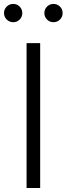

<svg xmlns="http://www.w3.org/2000/svg" viewBox="-44 -944 334 964"><path d="M157.7 -727.5V0H89.4V-727.5ZM224.6 -832.5Q205.6 -832.5 192.1 -845.9Q178.7 -859.4 178.7 -878.4Q178.7 -897.5 192.1 -910.9Q205.6 -924.3 224.6 -924.3Q243.7 -924.3 257.1 -910.9Q270.5 -897.5 270.5 -878.4Q270.5 -859.4 257.1 -845.9Q243.7 -832.5 224.6 -832.5ZM22.5 -832.5Q3.4 -832.5 -10.3 -845.9Q-23.9 -859.4 -23.9 -878.4Q-23.9 -897.5 -10.3 -910.9Q3.4 -924.3 22.5 -924.3Q41.5 -924.3 54.7 -910.9Q67.9 -897.5 67.9 -878.4Q67.9 -859.4 54.7 -845.9Q41.5 -832.5 22.5 -832.5Z"/></svg>

Font: Inter 20pt Light
Style: Regular
Weight: 300
Version: Version 4.001;git-66647c0bb